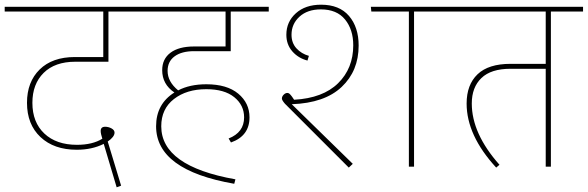

<svg xmlns="http://www.w3.org/2000/svg" viewBox="-32 -710 2504 818"><path d="M289 -447Q202 -447 154 -399.5Q106 -352 106 -272Q106 -189 157 -141Q208 -93 296 -93Q362 -93 404 -119Q397 -140 397 -152Q397 -170 416 -170Q430 -170 443 -163Q456 -156 456 -145Q456 -127 427 -107L484 81L465 88L410 -97Q360 -72 295 -72Q198 -72 140.5 -126Q83 -180 83 -272Q83 -361 137 -414Q191 -467 287 -467H408V-661H-12V-681H577V-661H430V-447Z M795 -492Q742 -492 712 -470Q682 -448 682 -408Q682 -362 727 -325Q777 -351 847 -351Q935 -351 983 -311Q1031 -271 1031 -210Q1031 -131 952 -103L942 -120Q1008 -146 1008 -210Q1008 -262 966 -296Q924 -330 847 -330Q763 -330 709 -288Q655 -246 655 -172Q655 -2 971 54L966 73Q633 15 633 -172Q633 -267 711 -316Q659 -351 659 -411Q659 -459 694.5 -485.5Q730 -512 795 -512H929V-661H553V-681H1113V-661H951V-492Z M1496 -516Q1496 -408 1423.5 -339.5Q1351 -271 1211 -266L1471 -12L1454 4L1182 -268Q1169 -283 1169 -290Q1169 -299 1176.5 -306.5Q1184 -314 1192 -314Q1194 -314 1196 -313.5Q1198 -313 1200 -311.5Q1202 -310 1203.5 -308.5Q1205 -307 1207.5 -304Q1210 -301 1211.5 -299Q1213 -297 1216 -292.5Q1219 -288 1221 -285Q1344 -292 1408.5 -355.5Q1473 -419 1473 -517Q1473 -584 1438 -627Q1403 -670 1335 -670Q1278 -670 1244 -639Q1210 -608 1210 -562Q1210 -527 1231 -504Q1252 -481 1284 -472L1278 -452Q1239 -462 1213.5 -491Q1188 -520 1188 -562Q1188 -617 1228.5 -653.5Q1269 -690 1336 -690Q1414 -690 1455 -642Q1496 -594 1496 -516ZM1878 -681V-661H1732V0H1710V-661H1550L1548 -681Z M2452 -681V-661H2315V0H2293V-417H2143Q2060 -417 2019 -377.5Q1978 -338 1978 -269Q1978 -141 2096 -8L2082 4Q1956 -133 1956 -269Q1956 -349 2002.5 -393.5Q2049 -438 2143 -438H2293V-661H1853V-681Z"/></svg>

Font: FiraGO Thin
Style: Regular
Weight: 100
Designer: bBox Type
Foundry: bBox Type GmbH
Version: Version 1.001;PS 001.001;hotconv 1.0.88;makeotf.lib2.5.64775